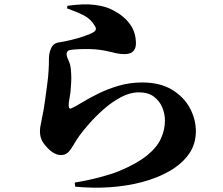

<svg xmlns="http://www.w3.org/2000/svg" viewBox="-20 -814 1040 894"><path d="M292 -775 294 -787Q371 -798 423 -791Q475 -784 507 -766Q556 -741 584.5 -702.5Q613 -664 613 -611Q613 -589 600.5 -575.5Q588 -562 559 -562Q540 -562 522 -566Q504 -570 485.5 -574.5Q467 -579 444 -582Q423 -585 397 -585.5Q371 -586 348.5 -585Q326 -584 313 -582Q299 -581 294.5 -575Q290 -569 290 -564Q290 -551 299 -533Q308 -515 310 -490Q312 -467 312 -450Q312 -433 310 -410Q309 -383 304 -358.5Q299 -334 300 -319Q301 -311 304 -309Q307 -307 313 -310Q331 -318 363 -337.5Q395 -357 438.5 -378.5Q482 -400 533.5 -415Q585 -430 642 -430Q725 -430 780.5 -396.5Q836 -363 864 -311Q892 -259 892 -203Q892 -142 859 -96Q826 -50 769.5 -17.5Q713 15 640.5 34Q568 53 488.5 58Q409 63 330 55L328 36Q390 26 446 11Q502 -4 536 -18Q619 -53 665 -90.5Q711 -128 729.5 -169Q748 -210 748 -253Q748 -284 735.5 -314Q723 -344 696.5 -364Q670 -384 627 -384Q585 -384 543 -361.5Q501 -339 463.5 -306Q426 -273 396 -239Q366 -205 349 -181Q334 -160 322.5 -139.5Q311 -119 298 -105.5Q285 -92 264 -92Q230 -92 196 -131Q180 -148 173 -165Q166 -182 166 -203Q166 -219 170.5 -238.5Q175 -258 181 -292Q185 -312 190 -348.5Q195 -385 200 -422.5Q205 -460 206 -483Q207 -500 207.5 -512Q208 -524 208 -545Q208 -567 218.5 -590.5Q229 -614 257 -617Q277 -620 309 -627.5Q341 -635 372 -645.5Q403 -656 418 -666Q432 -676 423 -691Q404 -725 371 -742Q338 -759 292 -775Z"/></svg>

Font: Early Summer Mincho Heavy
Style: Regular
Weight: 900
Designer: GuiWonder
Version: Version 1.002